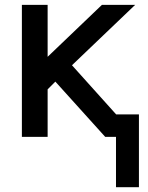

<svg xmlns="http://www.w3.org/2000/svg" viewBox="-20 -571 617 801"><path d="M463.9 -93.8H559.6V210H463.9ZM71.3 0V-550.8H178.7V-334L405.3 -550.8H543.9L280.3 -298.8L548.8 0H418.9L210.9 -230.5L178.7 -198.2V0Z"/></svg>

Font: Gothic A1 SemiBold
Style: Regular
Weight: 600
Version: Version 2.50